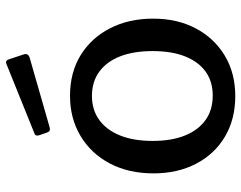

<svg xmlns="http://www.w3.org/2000/svg" viewBox="-102 -691 803 639"><g transform="rotate(-90 299.5 -371.5)"><path d="M299 10Q222 10 164 -24.5Q106 -59 74 -120.5Q42 -182 42 -262Q42 -345 75 -407.5Q108 -470 166.5 -505Q225 -540 300 -540Q378 -540 435.5 -504.5Q493 -469 525 -406.5Q557 -344 557 -263Q557 -183 524.5 -121.5Q492 -60 434 -25Q376 10 299 10ZM301 -65Q348 -65 381 -89Q414 -113 431.5 -157.5Q449 -202 449 -265Q449 -328 431.5 -373Q414 -418 380.5 -442.5Q347 -467 300 -467Q253 -467 219.5 -442.5Q186 -418 168 -373Q150 -328 150 -265Q150 -202 168 -157.5Q186 -113 219.5 -89Q253 -65 301 -65ZM421 -745 438 -694Q443 -679 426 -674L196 -608Q189 -606 185 -607.5Q181 -609 178 -616L169 -642Q165 -655 174 -658L407 -752Q417 -756 421 -745Z"/></g></svg>

Font: Libre Franklin Medium
Style: Regular
Weight: 500
Designer: Pablo Impallari, Rodrigo Fuenzalida, Nhung Nguyen
Foundry: Impallari Type
Version: Version 3.000